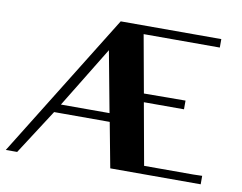

<svg xmlns="http://www.w3.org/2000/svg" viewBox="-69 -689 987 782"><g transform="rotate(10 425.0 -298.5)"><path d="M0 0 370 -597H786V-562H471L514 -324L686 -325V-289H520L566 -34H770Q779 -34 788 -34.5Q797 -35 806 -35V0H432L397 -186H167L47 0ZM390 -221 343 -473 189 -221Z"/></g></svg>

Font: Gamine
Style: Bold
Weight: 700
Designer: Tapiwanashe Sebastian Garikayi
Version: Version 1.000